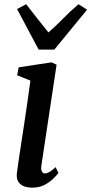

<svg xmlns="http://www.w3.org/2000/svg" viewBox="-20 -854 421 884"><path d="M129 10Q105.5 10 88.5 2.8Q71.5 -4.5 63.5 -18.8Q55.5 -33 57.5 -54.5Q60 -75 65 -109.5Q70 -144 76.8 -187.8Q83.5 -231.5 91 -281.2Q98.5 -331 106 -382.5Q113.5 -434 120 -483L59 -507.5L66 -544L217.5 -567L240.5 -556L170.5 -91.5Q168 -73.5 172.8 -64.5Q177.5 -55.5 186 -55.5Q196 -55.5 207.5 -62Q219 -68.5 236 -84.5L249 -57.5Q244 -50.5 228.2 -34.2Q212.5 -18 187.5 -4Q162.5 10 129 10ZM158 -625.5 58.5 -812.5 100.5 -834.5Q125.5 -802.5 151 -769.8Q176.5 -737 203 -704.5Q240 -737 271.8 -769.8Q303.5 -802.5 341.5 -834.5L381 -809.5L230 -625.5Z"/></svg>

Font: Merriweather Medium
Style: Italic
Weight: 500
Italic angle: -7.8°
Version: Version 2.101